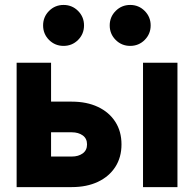

<svg xmlns="http://www.w3.org/2000/svg" viewBox="-20 -764 792 784"><path d="M704.6 -336.1V0H564V-507.8H704.6ZM188.5 -124.8V-223.8H273.1Q300.1 -223.8 317.8 -211.1Q335.4 -198.4 335.4 -174.4Q335.4 -150.4 317.8 -137.6Q300.1 -124.8 273.1 -124.8ZM47.9 -507.8V0H273.1Q334.1 0 379.8 -21.5Q425.5 -43.1 450.8 -82.3Q476.1 -121.5 476.1 -174.4Q476.1 -227.5 450.8 -266.7Q425.5 -306 379.8 -327.5Q334.1 -349 273.1 -349H188.5V-507.8ZM428 -660.2Q428 -625.3 452.4 -600.9Q476.8 -576.6 511.6 -576.6Q546.5 -576.6 570.8 -600.9Q595.2 -625.3 595.2 -660.2Q595.2 -695 570.8 -719.4Q546.5 -743.8 511.6 -743.8Q476.8 -743.8 452.4 -719.4Q428 -695 428 -660.2ZM156 -660.2Q156 -625.3 180.3 -600.9Q204.7 -576.6 239.6 -576.6Q274.4 -576.6 298.8 -600.9Q323.1 -625.3 323.1 -660.2Q323.1 -695 298.8 -719.4Q274.4 -743.8 239.6 -743.8Q204.7 -743.8 180.3 -719.4Q156 -695 156 -660.2Z"/></svg>

Font: Giphurs SC
Style: Regular
Weight: 400
Version: Version 0.920